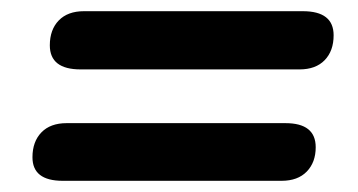

<svg xmlns="http://www.w3.org/2000/svg" viewBox="-20 -459 640 343"><path d="M124 -335Q69 -335 69 -378Q69 -406 85 -422.5Q101 -439 130 -439H521Q576 -439 576 -396Q576 -368 560 -351.5Q544 -335 515 -335ZM92 -136Q38 -136 38 -178Q38 -206 54 -222.5Q70 -239 99 -239H490Q544 -239 544 -196Q544 -169 528 -152.5Q512 -136 483 -136Z"/></svg>

Font: Nunito ExtraBold
Style: Italic
Weight: 800
Italic angle: -9°
Designer: Vernon Adams
Foundry: Vernon Adams
Version: Version 3.601; ttfautohint (v1.8.2.53-6de2)